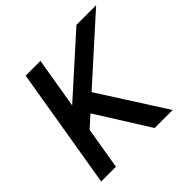

<svg xmlns="http://www.w3.org/2000/svg" viewBox="-173 -874 1048 1048"><g transform="rotate(-45 351.0 -350.0)"><path d="M149 -202 145 -336 550 -700H702ZM41 0 158 -700H272L155 0ZM454 0 230 -356 320 -427 593 0Z"/></g></svg>

Font: Figtree SemiBold
Style: Italic
Weight: 600
Italic angle: -9.5°
Foundry: Erik Kennedy
Version: Version 2.001;gftools[0.9.30]